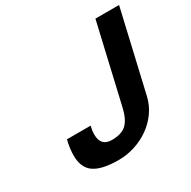

<svg xmlns="http://www.w3.org/2000/svg" viewBox="-163 -882 1050 1055"><g transform="rotate(-30 362.0 -354.5)"><path d="M257 -227Q250 -199 250 -174Q250 -100 320 -100Q382 -100 412.5 -129Q443 -158 458 -222L574 -723H724L606 -213Q594 -161 564 -119Q534 -77 492 -47.5Q450 -18 399.5 -2Q349 14 298 14Q192 14 143 -19.5Q94 -53 94 -131Q94 -174 107 -227Z"/></g></svg>

Font: Perun
Style: Bold Italic
Weight: 700
Italic angle: -12°
Foundry: Copyright (c) Stefan Peev, Context Ltd, 2016
Version: Version 1.027